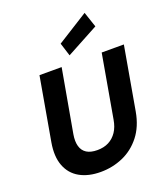

<svg xmlns="http://www.w3.org/2000/svg" viewBox="-173 -1091 1057 1221"><g transform="rotate(-20 355.5 -481.0)"><path d="M297 12Q214 12 156 -20.5Q98 -53 73.5 -117Q49 -181 65 -273L140 -700H290L214 -273Q206 -226 215.5 -193Q225 -160 252 -143Q279 -126 324 -126Q368 -126 401 -143Q434 -160 456 -192.5Q478 -225 486 -273L561 -700H711L636 -273Q619 -177 569 -113.5Q519 -50 448 -19Q377 12 297 12ZM363 -753 335 -842 545 -974 580 -870Z"/></g></svg>

Font: DM Sans 12pt Black
Style: Italic
Weight: 900
Italic angle: -10°
Version: Version 4.004;gftools[0.9.30]